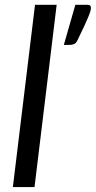

<svg xmlns="http://www.w3.org/2000/svg" viewBox="-20 -756 388 776"><path d="M333.5 -736.5Q342 -736.5 344.8 -732.8Q347.5 -729 347.5 -724Q347.5 -719 345.5 -711.5Q343.5 -704 337.8 -689.8Q332 -675.5 321.2 -652Q310.5 -628.5 292.5 -592Q287 -581 279.2 -577.8Q271.5 -574.5 260 -574.5H238L284.5 -736.5ZM32 0 121.5 -736.5H209L119.5 0Z"/></svg>

Font: Lato 2
Style: Italic
Weight: 400
Italic angle: -7°
Designer: Lukasz Dziedzic with Adam Twardoch and Botio Nikoltchev
Foundry: tyPoland Lukasz Dziedzic
Version: Version 2.015; 2015-08-06; http://www.latofonts.com/